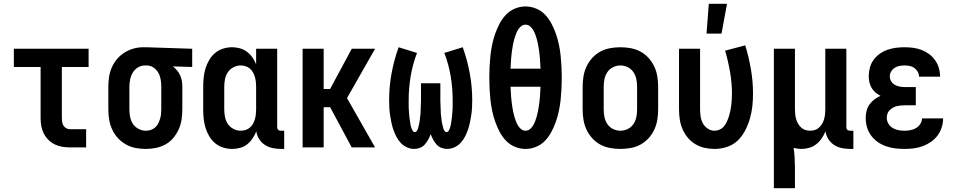

<svg xmlns="http://www.w3.org/2000/svg" viewBox="-20 -777 5040 1012"><path d="M349 0Q328 0 307.5 -3.5Q287 -7 268.5 -16Q250 -25 235 -40Q220 -55 210.5 -74Q201 -93 197.5 -113.5Q194 -134 194 -155V-424H53V-520H447V-424H306V-155Q306 -144 307.5 -134Q309 -124 314.5 -115Q320 -106 329.5 -101Q339 -96 349 -96H434V0Z M749 8Q722 8 695 3Q668 -2 644 -15.5Q620 -29 601.5 -49Q583 -69 571.5 -94Q560 -119 555.5 -146Q551 -173 551 -200V-320Q551 -346 555 -372Q559 -398 569.5 -422Q580 -446 597 -466Q614 -486 636.5 -500Q659 -514 684 -521Q709 -528 735 -528H750L993 -520V-424L891 -427Q903 -418 913 -406Q923 -394 929.5 -380Q936 -366 938.5 -350.5Q941 -335 941 -320V-200Q941 -173 937 -146.5Q933 -120 922 -95.5Q911 -71 893.5 -50Q876 -29 852.5 -16Q829 -3 802.5 2.5Q776 8 749 8ZM749 -88Q762 -88 774.5 -92Q787 -96 797 -104.5Q807 -113 813 -124.5Q819 -136 823 -148.5Q827 -161 828.5 -174Q830 -187 830 -200V-320Q830 -339 827 -357.5Q824 -376 815 -392.5Q806 -409 790.5 -420Q775 -431 756 -432H744Q724 -432 707 -421.5Q690 -411 680 -394.5Q670 -378 666 -358.5Q662 -339 662 -320V-200Q662 -180 666 -160Q670 -140 681 -123.5Q692 -107 710.5 -97.5Q729 -88 749 -88Z M1203 8Q1179 8 1155.5 0.5Q1132 -7 1113.5 -22.5Q1095 -38 1082.5 -59.5Q1070 -81 1063 -104Q1056 -127 1053.5 -151.5Q1051 -176 1051 -200V-320Q1051 -344 1053.5 -368.5Q1056 -393 1063 -416Q1070 -439 1082.5 -460.5Q1095 -482 1113.5 -497.5Q1132 -513 1155.5 -520.5Q1179 -528 1203 -528Q1224 -528 1244 -522.5Q1264 -517 1281 -504.5Q1298 -492 1310 -475Q1322 -458 1330 -438V-520H1441V-108Q1441 -104 1442 -100Q1443 -96 1446 -93Q1449 -90 1453 -89Q1457 -88 1461 -88H1478V8H1461Q1439 8 1417 3.5Q1395 -1 1376.5 -13Q1358 -25 1346 -44Q1334 -63 1331 -85Q1323 -65 1311 -47Q1299 -29 1282.5 -16Q1266 -3 1245 2.5Q1224 8 1203 8ZM1249 -88Q1262 -88 1274.5 -92Q1287 -96 1297 -104.5Q1307 -113 1313.5 -124.5Q1320 -136 1323.5 -148.5Q1327 -161 1328.5 -174Q1330 -187 1330 -200V-320Q1330 -333 1328.5 -346Q1327 -359 1323.5 -371.5Q1320 -384 1313.5 -395.5Q1307 -407 1297 -415.5Q1287 -424 1274.5 -428Q1262 -432 1249 -432Q1229 -432 1210.5 -422.5Q1192 -413 1181 -396.5Q1170 -380 1166 -360Q1162 -340 1162 -320V-200Q1162 -180 1166 -160Q1170 -140 1181 -123.5Q1192 -107 1210.5 -97.5Q1229 -88 1249 -88Z M1575 0V-520H1686V-308H1720L1834 -520H1957L1809 -260L1957 0H1834L1720 -212H1686V0Z M2337 8Q2321 8 2306 2Q2291 -4 2280.5 -16Q2270 -28 2262.5 -42Q2255 -56 2250 -70Q2245 -56 2237.5 -42Q2230 -28 2219.5 -16Q2209 -4 2194 2Q2179 8 2163 8Q2144 8 2125 -0.5Q2106 -9 2092.5 -23.5Q2079 -38 2069.5 -56Q2060 -74 2053.5 -93Q2047 -112 2043 -131.5Q2039 -151 2036 -170.5Q2033 -190 2032 -210Q2031 -230 2031 -250Q2031 -321 2044 -391Q2057 -461 2081 -528L2178 -498Q2155 -438 2144.5 -375Q2134 -312 2134 -248Q2134 -241 2134 -233.5Q2134 -226 2134 -218.5Q2134 -211 2134.5 -203.5Q2135 -196 2135.5 -189Q2136 -182 2136.5 -174.5Q2137 -167 2138 -159.5Q2139 -152 2140 -145Q2141 -138 2142 -130.5Q2143 -123 2144.5 -116Q2146 -109 2148.5 -102Q2151 -95 2155 -88Q2159 -81 2166 -81Q2173 -81 2177 -87Q2181 -93 2183 -99.5Q2185 -106 2186.5 -112.5Q2188 -119 2189.5 -125.5Q2191 -132 2192 -139Q2193 -146 2193.5 -152.5Q2194 -159 2195 -165.5Q2196 -172 2196.5 -179Q2197 -186 2197 -192.5Q2197 -199 2197.5 -206Q2198 -213 2198 -219.5Q2198 -226 2198.5 -233Q2199 -240 2199 -246.5Q2199 -253 2199 -260V-338H2301V-260Q2301 -253 2301 -246.5Q2301 -240 2301.5 -233Q2302 -226 2302 -219.5Q2302 -213 2302.5 -206Q2303 -199 2303 -192.5Q2303 -186 2303.5 -179Q2304 -172 2305 -165.5Q2306 -159 2306.5 -152.5Q2307 -146 2308 -139Q2309 -132 2310.5 -125.5Q2312 -119 2313.5 -112.5Q2315 -106 2317 -99.5Q2319 -93 2323 -87Q2327 -81 2334 -81Q2341 -81 2345 -88Q2349 -95 2351.5 -102Q2354 -109 2355.5 -116Q2357 -123 2358 -130.5Q2359 -138 2360 -145Q2361 -152 2362 -159.5Q2363 -167 2363.5 -174.5Q2364 -182 2364.5 -189Q2365 -196 2365.5 -203.5Q2366 -211 2366 -218.5Q2366 -226 2366 -233.5Q2366 -241 2366 -248Q2366 -312 2355.5 -375Q2345 -438 2322 -498L2419 -528Q2443 -461 2456 -391Q2469 -321 2469 -250Q2469 -230 2468 -210Q2467 -190 2464 -170.5Q2461 -151 2457 -131.5Q2453 -112 2446.5 -93Q2440 -74 2430.5 -56Q2421 -38 2407.5 -23.5Q2394 -9 2375 -0.5Q2356 8 2337 8Z M2750 8Q2721 8 2693.5 -3.5Q2666 -15 2646 -36.5Q2626 -58 2612.5 -84Q2599 -110 2589.5 -137.5Q2580 -165 2574 -193.5Q2568 -222 2565 -251Q2562 -280 2560.5 -309Q2559 -338 2559 -368Q2559 -397 2560.5 -426Q2562 -455 2565 -484Q2568 -513 2574 -541.5Q2580 -570 2589.5 -597.5Q2599 -625 2612.5 -651Q2626 -677 2646 -698.5Q2666 -720 2693.5 -731.5Q2721 -743 2750 -743Q2779 -743 2806.5 -731.5Q2834 -720 2854 -698.5Q2874 -677 2887.5 -651Q2901 -625 2910.5 -597.5Q2920 -570 2926 -541.5Q2932 -513 2935 -484Q2938 -455 2939.5 -426Q2941 -397 2941 -368Q2941 -338 2939.5 -309Q2938 -280 2935 -251Q2932 -222 2926 -193.5Q2920 -165 2910.5 -137.5Q2901 -110 2887.5 -84Q2874 -58 2854 -36.5Q2834 -15 2806.5 -3.5Q2779 8 2750 8ZM2829 -415Q2828 -429 2827.5 -442Q2827 -455 2826 -467.5Q2825 -480 2823.5 -493Q2822 -506 2820 -519Q2818 -532 2815.5 -545Q2813 -558 2809.5 -570.5Q2806 -583 2801.5 -595Q2797 -607 2790.5 -618.5Q2784 -630 2773.5 -638.5Q2763 -647 2750 -647Q2737 -647 2726.5 -638.5Q2716 -630 2709.5 -618.5Q2703 -607 2698.5 -595Q2694 -583 2690.5 -570.5Q2687 -558 2684.5 -545Q2682 -532 2680 -519Q2678 -506 2676.5 -493Q2675 -480 2674 -467.5Q2673 -455 2672.5 -442Q2672 -429 2671 -415ZM2750 -88Q2763 -88 2773.5 -96.5Q2784 -105 2790.5 -116.5Q2797 -128 2801.5 -140Q2806 -152 2809.5 -164.5Q2813 -177 2815.5 -190Q2818 -203 2820 -216Q2822 -229 2823.5 -242Q2825 -255 2826 -267.5Q2827 -280 2827.5 -293Q2828 -306 2829 -320H2671Q2672 -306 2672.5 -293Q2673 -280 2674 -267.5Q2675 -255 2676.5 -242Q2678 -229 2680 -216Q2682 -203 2684.5 -190Q2687 -177 2690.5 -164.5Q2694 -152 2698.5 -140Q2703 -128 2709.5 -116.5Q2716 -105 2726.5 -96.5Q2737 -88 2750 -88Z M3250 8Q3223 8 3195.5 3Q3168 -2 3144 -15Q3120 -28 3101.5 -48.5Q3083 -69 3071.5 -93.5Q3060 -118 3055.5 -145.5Q3051 -173 3051 -200V-320Q3051 -347 3055.5 -374.5Q3060 -402 3071.5 -426.5Q3083 -451 3101.5 -471.5Q3120 -492 3144 -505Q3168 -518 3195.5 -523Q3223 -528 3250 -528Q3277 -528 3304.5 -523Q3332 -518 3356 -505Q3380 -492 3398.5 -471.5Q3417 -451 3428.5 -426.5Q3440 -402 3444.5 -374.5Q3449 -347 3449 -320V-200Q3449 -173 3444.5 -145.5Q3440 -118 3428.5 -93.5Q3417 -69 3398.5 -48.5Q3380 -28 3356 -15Q3332 -2 3304.5 3Q3277 8 3250 8ZM3250 -88Q3270 -88 3288.5 -97Q3307 -106 3318.5 -123Q3330 -140 3334 -160Q3338 -180 3338 -200V-320Q3338 -340 3334 -360Q3330 -380 3318.5 -397Q3307 -414 3288.5 -423Q3270 -432 3250 -432Q3230 -432 3211.5 -423Q3193 -414 3181.5 -397Q3170 -380 3166 -360Q3162 -340 3162 -320V-200Q3162 -180 3166 -160Q3170 -140 3181.5 -123Q3193 -106 3211.5 -97Q3230 -88 3250 -88Z M3704 -600 3716 -757H3812L3783 -600ZM3746 8Q3719 8 3693 2Q3667 -4 3644.5 -17.5Q3622 -31 3605 -51.5Q3588 -72 3577.5 -96.5Q3567 -121 3563 -147.5Q3559 -174 3559 -200V-520H3670V-200Q3670 -181 3673 -162Q3676 -143 3685 -126.5Q3694 -110 3710.5 -99Q3727 -88 3745 -88Q3760 -88 3774 -94.5Q3788 -101 3797 -112.5Q3806 -124 3812 -137.5Q3818 -151 3822.5 -165.5Q3827 -180 3830 -194.5Q3833 -209 3834.5 -223.5Q3836 -238 3837 -253Q3838 -268 3838 -283Q3838 -340 3828 -397.5Q3818 -455 3802 -510L3908 -538Q3927 -476 3938 -412Q3949 -348 3949 -283Q3949 -250 3945.5 -217Q3942 -184 3932.5 -151.5Q3923 -119 3907.5 -89Q3892 -59 3868 -36Q3844 -13 3811.5 -2.5Q3779 8 3746 8Z M4059 215V-520H4170V-200Q4170 -187 4171.5 -174Q4173 -161 4176.5 -148.5Q4180 -136 4186.5 -125Q4193 -114 4202.5 -105Q4212 -96 4224.5 -92Q4237 -88 4250 -88Q4263 -88 4275.5 -92Q4288 -96 4297.5 -105Q4307 -114 4313.5 -125Q4320 -136 4323.5 -148.5Q4327 -161 4328.5 -174Q4330 -187 4330 -200V-520H4441V-108Q4441 -104 4442 -100Q4443 -96 4446 -93Q4449 -90 4453 -89Q4457 -88 4461 -88H4478V8H4461Q4439 8 4417 3.5Q4395 -1 4376.5 -13Q4358 -25 4346 -44Q4334 -63 4331 -85Q4323 -65 4311 -47.5Q4299 -30 4282.5 -17Q4266 -4 4245.5 2Q4225 8 4204 8Q4194 8 4183.5 6.5Q4173 5 4163 2Q4167 28 4168.5 54.5Q4170 81 4170 107V215Z M4748 8Q4723 8 4698.5 5Q4674 2 4650.5 -6Q4627 -14 4606.5 -28.5Q4586 -43 4571.5 -62.5Q4557 -82 4550 -106Q4543 -130 4543 -155Q4543 -174 4547.5 -192.5Q4552 -211 4563 -226.5Q4574 -242 4589 -253Q4604 -264 4621 -272Q4607 -279 4594.5 -289.5Q4582 -300 4574 -314Q4566 -328 4562.5 -343.5Q4559 -359 4559 -375Q4559 -398 4565 -420.5Q4571 -443 4584.5 -461.5Q4598 -480 4617 -493.5Q4636 -507 4657.5 -514.5Q4679 -522 4701.5 -525Q4724 -528 4747 -528Q4770 -528 4793 -525Q4816 -522 4837 -514Q4858 -506 4876.5 -492.5Q4895 -479 4908.5 -460Q4922 -441 4928.5 -419Q4935 -397 4935 -374V-373H4824Q4824 -387 4817 -399Q4810 -411 4799 -419Q4788 -427 4774.5 -429.5Q4761 -432 4747 -432Q4734 -432 4720.5 -429.5Q4707 -427 4695.5 -419.5Q4684 -412 4677 -400Q4670 -388 4670 -374Q4670 -360 4677.5 -348Q4685 -336 4697 -329.5Q4709 -323 4722.5 -320.5Q4736 -318 4750 -318H4807V-222H4750Q4739 -222 4728 -221Q4717 -220 4706.5 -217.5Q4696 -215 4686.5 -209.5Q4677 -204 4669 -196Q4661 -188 4657.5 -177.5Q4654 -167 4654 -156Q4654 -140 4662.5 -125.5Q4671 -111 4685 -102.5Q4699 -94 4715 -91Q4731 -88 4748 -88Q4763 -88 4779 -91Q4795 -94 4808.5 -102Q4822 -110 4830.5 -123.5Q4839 -137 4840 -153H4951Q4951 -129 4943.5 -105.5Q4936 -82 4921.5 -62.5Q4907 -43 4886.5 -29Q4866 -15 4843 -6.5Q4820 2 4796 5Q4772 8 4748 8Z"/></svg>

Font: Iosevka SS18
Style: Bold
Weight: 700
Monospace: yes
Designer: Belleve Invis
Foundry: Belleve Invis
Version: Version 25.1.1; ttfautohint (v1.8.4)